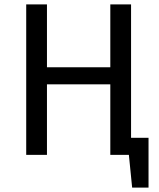

<svg xmlns="http://www.w3.org/2000/svg" viewBox="-20 -709 730 879"><path d="M580 0H485V-323H195V0H100V-689H195V-401H485V-689H580ZM531 -78H660V150H585L570 0H531Z"/></svg>

Font: Fira Sans Variable
Style: Regular
Weight: 400
Designer: Carrois Corporate & Edenspiekermann AG
Foundry: Carrois Corporate GbR & Edenspiekermann AG
Version: Version 4.202